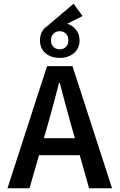

<svg xmlns="http://www.w3.org/2000/svg" viewBox="-20 -1008 640 1028"><path d="M238 -348 215 -268H381L358 -348Q344 -400 329 -454.5Q314 -509 300 -564H296Q282 -509 267.5 -454.5Q253 -400 238 -348ZM20 0 232 -654H368L580 0H457L407 -177H189L138 0ZM300 -698Q253 -698 223.5 -723.5Q194 -749 194 -792Q194 -843 235 -870L374 -988L422 -922L340 -881Q370 -871 388 -848Q406 -825 406 -792Q406 -749 376 -723.5Q346 -698 300 -698ZM300 -744Q319 -744 332.5 -756.5Q346 -769 346 -792Q346 -815 332.5 -828Q319 -841 300 -841Q280 -841 266.5 -828Q253 -815 253 -792Q253 -769 266.5 -756.5Q280 -744 300 -744Z"/></svg>

Font: Source Code Pro Semibold
Style: Regular
Weight: 600
Monospace: yes
Designer: Paul D. Hunt, Teo Tuominen
Foundry: Adobe Systems Incorporated
Version: Version 2.030;PS 1.000;hotconv 16.6.51;makeotf.lib2.5.65220